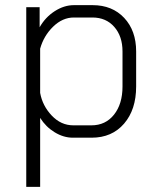

<svg xmlns="http://www.w3.org/2000/svg" viewBox="-20 -527 611 746"><path d="M82 -499H134V-421Q156 -460 192.5 -483.5Q229 -507 267 -507H340Q416 -507 462.5 -457.5Q509 -408 509 -327V-191Q509 -101 462 -46.5Q415 8 336 8H263Q227 8 192.5 -13Q158 -34 136 -69V199H82ZM335 -40Q390 -40 423 -81.5Q456 -123 456 -191V-327Q456 -386 424 -422.5Q392 -459 339 -459H267Q223 -459 186.5 -423.5Q150 -388 136 -338V-166Q145 -116 181 -78Q217 -40 265 -40Z"/></svg>

Font: Bai Jamjuree Light
Style: Regular
Weight: 300
Designer: Katatrad Aksorn Co.,Ltd.
Foundry: Cadson Demak Co.,Ltd.
Version: Version 1.000; ttfautohint (v1.6)